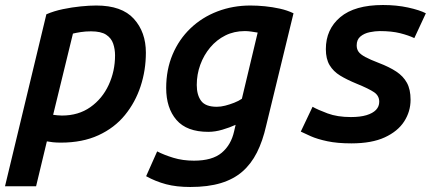

<svg xmlns="http://www.w3.org/2000/svg" viewBox="-57 -558 1757 766"><path d="M-37 185 128 -501Q158 -514 194 -521.5Q230 -529 265 -532.5Q300 -536 327 -536Q429 -536 477 -483Q525 -430 525 -348Q525 -278 504 -214Q483 -150 441.5 -99Q400 -48 336 -18.5Q272 11 186 11Q168 11 154 9.5Q140 8 130 6L87 185ZM190 -97Q256 -97 303.5 -130.5Q351 -164 376.5 -219Q402 -274 402 -337Q402 -362 394.5 -384Q387 -406 366.5 -419.5Q346 -433 306 -433Q284 -433 265 -430Q246 -427 234 -424L155 -100Q162 -99 172 -98Q182 -97 190 -97Z M702 188Q647 188 605.5 177Q564 166 526 145L570 46Q597 60 634.5 71.5Q672 83 717 83Q790 83 827.5 51.5Q865 20 877 -34L883 -60Q859 -49 830 -40.5Q801 -32 774 -32Q688 -32 647 -79.5Q606 -127 606 -207Q606 -280 631.5 -340.5Q657 -401 703 -445Q749 -489 810.5 -512.5Q872 -536 942 -536Q970 -536 1000 -533Q1030 -530 1059.5 -523.5Q1089 -517 1114 -505L1005 -57Q991 5 968 50.5Q945 96 910 126.5Q875 157 824 172.5Q773 188 702 188ZM808 -132Q824 -132 841.5 -136.5Q859 -141 877 -148Q895 -155 908 -164L971 -428Q959 -430 945.5 -432Q932 -434 920 -434Q877 -434 842 -416.5Q807 -399 781.5 -368.5Q756 -338 742 -299.5Q728 -261 728 -219Q728 -179 745.5 -155.5Q763 -132 808 -132Z M1345 14Q1289 14 1249 5.5Q1209 -3 1183 -14.5Q1157 -26 1143 -33L1190 -132Q1211 -120 1250 -105.5Q1289 -91 1343 -91Q1380 -91 1405 -98.5Q1430 -106 1443 -119.5Q1456 -133 1456 -152Q1456 -176 1435.5 -190Q1415 -204 1366 -224Q1327 -240 1300 -256.5Q1273 -273 1258 -298Q1243 -323 1243 -362Q1243 -441 1300.5 -489.5Q1358 -538 1471 -538Q1525 -538 1571 -528Q1617 -518 1642 -505L1596 -406Q1573 -417 1539.5 -425.5Q1506 -434 1458 -434Q1440 -434 1418 -429.5Q1396 -425 1381 -412.5Q1366 -400 1366 -377Q1366 -362 1373.5 -351.5Q1381 -341 1400.5 -330.5Q1420 -320 1454 -307Q1496 -291 1524 -272.5Q1552 -254 1566.5 -227.5Q1581 -201 1581 -160Q1581 -113 1555.5 -73.5Q1530 -34 1478 -10Q1426 14 1345 14Z"/></svg>

Font: Ubuntu Sans Mono SemiBold
Style: Italic
Weight: 600
Italic angle: -13.5°
Monospace: yes
Designer: Dalton Maag Ltd
Foundry: Dalton Maag Ltd
Version: Version 1.006